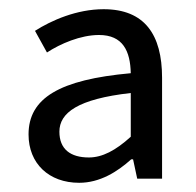

<svg xmlns="http://www.w3.org/2000/svg" viewBox="-20 -829 425 417"><path d="M152 -432C197 -432 235 -456 265 -483H269L278 -441H332V-660C332 -754 294 -809 205 -809C147 -809 92 -785 56 -762L82 -715C111 -734 155 -753 195 -753C247 -753 263 -718 264 -670C109 -656 42 -616 42 -537C42 -474 86 -432 152 -432ZM173 -487C133 -487 109 -505 109 -543C109 -584 149 -614 264 -627V-532C231 -502 202 -487 173 -487Z"/></svg>

Font: Noto Sans Mono CJK SC Regular
Style: Regular
Weight: 400
Designer: Ryoko NISHIZUKA (kana & ideographs); Paul D. Hunt (Latin, Greek & Cyrillic); Wenlong ZHANG (bopomofo); Sandoll Communica
Foundry: Adobe Systems Incorporated
Version: Version 1.005;PS 1.005;hotconv 1.0.96;makeotf.lib2.5.65012